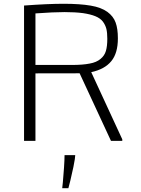

<svg xmlns="http://www.w3.org/2000/svg" viewBox="-20 -735 734 1002"><path d="M308.1 215.3 304.7 247.1H336.9Q341.3 228 347.2 207Q353 182.6 363.3 135.3Q373 86.4 372.6 74.7H316.9Q316.9 97.7 314 140.6Q311 183.6 308.1 215.3ZM595.2 -534.7Q595.2 -585 583.5 -617.2Q571.8 -649.9 540.5 -672.9Q508.3 -696.3 453.6 -705.6Q397.5 -715.3 311.5 -715.3Q230.5 -715.3 105.5 -706.1V0H165V-352.1L395.5 -352.5L559.1 0H618.2V-7.8L456.1 -358.4Q526.4 -373.5 561 -416Q595.2 -457.5 595.2 -534.7ZM165 -396V-665Q259.8 -671.9 316.9 -671.9Q371.6 -671.9 413.1 -666.5Q452.6 -660.6 477.5 -650.4Q502.9 -640.1 516.6 -622.6Q529.8 -605 535.2 -584Q540 -564 540 -532.7Q540 -493.7 532.7 -469.2Q525.4 -444.3 504.9 -427.7Q483.9 -409.7 448.2 -403.3Q412.1 -396 354.5 -396Z"/></svg>

Font: My Font
Style: ExtraLight
Weight: 500
Designer: Vernon Adams
Foundry: newtypography
Version: Version 0.001